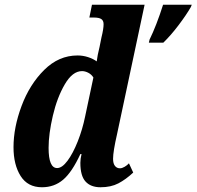

<svg xmlns="http://www.w3.org/2000/svg" viewBox="-20 -780 829 810"><path d="M37 -159Q37 -242 71 -333Q105 -424 166.5 -485Q228 -546 307 -546Q330 -546 351.5 -539Q373 -532 388 -521Q391 -546 400 -582L408 -622Q417 -658 417 -678Q417 -693 407.5 -699.5Q398 -706 376 -706H357L368 -760H590L474 -215Q457 -141 457 -110Q457 -90 465 -80Q473 -70 486 -70Q495 -70 506 -76.5Q517 -83 524 -91L542 -52Q511 -23 479.5 -6.5Q448 10 404 10Q363 10 341 -14Q319 -38 319 -93Q319 -110 324 -130H319Q284 -54 246.5 -22Q209 10 157 10Q97 10 67 -37.5Q37 -85 37 -159ZM339 -288 374 -453Q366 -466 352.5 -473Q339 -480 326 -480Q286 -480 253.5 -424.5Q221 -369 203 -292Q185 -215 185 -156Q185 -71 221 -71Q242 -71 265 -102Q288 -133 308 -183.5Q328 -234 339 -288ZM611 -613Q640 -672 668 -760H789L785 -750Q766 -717 733.5 -674Q701 -631 669 -600H608Z"/></svg>

Font: Noto Serif CondExtraBold
Style: Italic
Weight: 800
Width: 3
Italic angle: -12°
Designer: Monotype Design Team
Foundry: Monotype Imaging Inc.
Version: Version 1.001